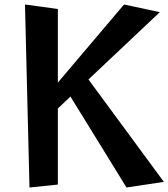

<svg xmlns="http://www.w3.org/2000/svg" viewBox="-20 -820 748 853"><path d="M542 13 293 -391 237 -338V0L111 13L91 -800L237 -780V-453L531 -800L690 -766L373 -467L708 -12Z"/></svg>

Font: RocknRoll One
Style: Regular
Weight: 400
Designer: Fontworks Inc.
Foundry: Fontworks Inc.
Version: Version 1.100